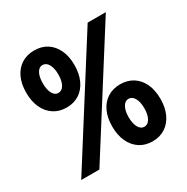

<svg xmlns="http://www.w3.org/2000/svg" viewBox="-165 -853 980 1007"><g transform="rotate(-30 325.0 -350.0)"><path d="M49 0 491 -698H601L159 0ZM476 12Q432 12 399 -9.5Q366 -31 348 -70Q330 -109 330 -161Q330 -214 348 -252.5Q366 -291 399 -312Q432 -333 476 -333Q520 -333 553 -312Q586 -291 604 -252.5Q622 -214 622 -161Q622 -109 604 -70Q586 -31 553 -9.5Q520 12 476 12ZM476 -76Q498 -76 511 -99Q524 -122 524 -161Q524 -199 511 -222Q498 -245 476 -245Q455 -245 442 -222Q429 -199 429 -161Q429 -122 442 -99Q455 -76 476 -76ZM174 -367Q130 -367 97 -388.5Q64 -410 46 -449Q28 -488 28 -540Q28 -593 46 -631.5Q64 -670 97 -691Q130 -712 174 -712Q219 -712 251.5 -691Q284 -670 302 -631.5Q320 -593 320 -540Q320 -488 302 -449Q284 -410 251.5 -388.5Q219 -367 174 -367ZM174 -455Q196 -455 209 -478Q222 -501 222 -540Q222 -578 209 -601Q196 -624 174 -624Q153 -624 140.5 -601Q128 -578 128 -540Q128 -501 140.5 -478Q153 -455 174 -455Z"/></g></svg>

Font: Azeret Mono Thin SemiBold
Style: Regular
Weight: 600
Version: Version 1.002